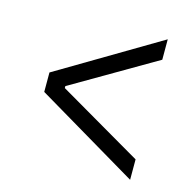

<svg xmlns="http://www.w3.org/2000/svg" viewBox="-89 -658 778 763"><g transform="rotate(15 300.0 -277.0)"><path d="M90 -237V-317L510 -566V-482L165 -281V-273L510 -72V12Z"/></g></svg>

Font: IBM Plex Sans KR
Style: Regular
Weight: 400
Designer: Mike Abbink; Paul van der Laan; Pieter van Rosmalen; Wujin Sim; Chorong Kim; Dohee Lee;
Foundry: Sandoll Inc.
Version: Version 1.001